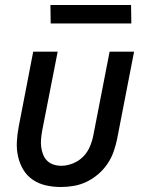

<svg xmlns="http://www.w3.org/2000/svg" viewBox="-20 -737 590 769"><path d="M224 12Q193 12 164 5.5Q135 -1 111.5 -17Q88 -33 73.5 -57Q59 -81 52.5 -109.5Q46 -138 47.5 -168.5Q49 -199 55 -230L113 -530H211L149 -214Q146 -197 144.5 -180.5Q143 -164 145 -148.5Q147 -133 152.5 -118.5Q158 -104 168.5 -93.5Q179 -83 194 -78Q209 -73 226 -73Q248 -73 272 -82.5Q296 -92 313.5 -110Q331 -128 340.5 -151Q350 -174 354 -196L419 -530H517L449 -180Q444 -155 435 -129.5Q426 -104 410.5 -81Q395 -58 373.5 -39.5Q352 -21 327 -9Q302 3 275.5 7.5Q249 12 224 12ZM506 -643H183L182 -717H505Z"/></svg>

Font: Lode Dark Term
Style: Bold Italic
Weight: 700
Italic angle: -11°
Monospace: yes
Designer: Belleve Invis
Foundry: Belleve Invis
Version: Version 29.2.0